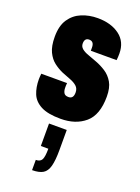

<svg xmlns="http://www.w3.org/2000/svg" viewBox="-159 -608 718 987"><g transform="rotate(20 200.0 -115.0)"><path d="M195 12Q125 12 87 -8Q49 -28 35 -62.5Q21 -97 21 -141Q21 -145 21.5 -154Q22 -163 23 -172H164Q163 -162 163 -157Q163 -152 163 -146Q163 -130 169.5 -118.5Q176 -107 195 -107Q222 -107 222 -141Q222 -163 208 -175.5Q194 -188 171.5 -196.5Q149 -205 124 -215Q99 -226 76 -243.5Q53 -261 38 -292Q23 -323 23 -375Q23 -435 47.5 -471Q72 -507 112 -523.5Q152 -540 199 -540Q272 -540 318.5 -505.5Q365 -471 365 -406Q365 -398 364.5 -388Q364 -378 363 -370H222V-387Q222 -421 195 -421Q170 -421 170 -391Q170 -374 183.5 -363Q197 -352 219 -344.5Q241 -337 266 -327Q293 -317 319.5 -300Q346 -283 363 -254Q380 -225 380 -176Q380 -76 328.5 -32Q277 12 195 12ZM148 310V254Q172 254 180.5 238Q189 222 189 178H148V55H245V165Q245 221 236.5 253Q228 285 207 297.5Q186 310 148 310Z"/></g></svg>

Font: Archivo ExtraCondensed Black
Style: Regular
Weight: 900
Width: 2
Designer: Hector Gatti
Foundry: Omnibus-Type
Version: Version 2.001; ttfautohint (v1.8.3)